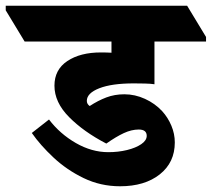

<svg xmlns="http://www.w3.org/2000/svg" viewBox="-94 -647 739 670"><path d="M325 3Q257 3 198 -25.5Q139 -54 93 -97Q47 -140 17 -183L77 -230Q115 -180 170.5 -148Q226 -116 284 -116Q319 -116 349.5 -123.5Q380 -131 399 -144Q418 -157 418 -173Q418 -195 390 -195Q365 -195 338 -182.5Q311 -170 277 -146Q198 -187 147 -238.5Q96 -290 96 -348Q96 -404 141 -434Q186 -464 258 -464Q279 -464 295 -463V-502H-8L-74 -611V-627H559L625 -518V-502H445V-353Q432 -355 412 -355.5Q392 -356 373 -356Q296 -356 252.5 -339Q209 -322 209 -295Q209 -284 219 -277Q248 -296 277 -307Q306 -318 340 -318Q377 -318 412 -302Q447 -286 472 -259Q492 -237 504 -208.5Q516 -180 516 -150Q516 -80 463.5 -38.5Q411 3 325 3Z"/></svg>

Font: Noto Serif Devanagari Black
Style: Regular
Weight: 900
Designer: Universal Thirst, Indian Type Foundry and the Monotype Design Team
Foundry: Monotype Imaging Inc.
Version: Version 2.004; ttfautohint (v1.8.4.7-5d5b)